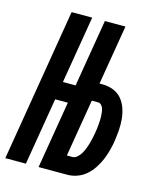

<svg xmlns="http://www.w3.org/2000/svg" viewBox="-127 -814 738 892"><g transform="rotate(15 242.0 -367.5)"><path d="M-16 0 106 -735H205L151 -411H212L266 -735H365L317 -448H332Q359 -448 383.5 -438.5Q408 -429 424 -410Q440 -391 448.5 -366.5Q457 -342 459.5 -316Q462 -290 460 -262.5Q458 -235 454 -208V-207Q450 -184 444 -161Q438 -138 428.5 -115.5Q419 -93 405 -71.5Q391 -50 372 -33.5Q353 -17 329.5 -8.5Q306 0 283 0H144L198 -324H137L83 0ZM257 -86H283Q296 -86 307 -96Q318 -106 325 -118.5Q332 -131 337 -144Q342 -157 345.5 -170Q349 -183 352 -196Q355 -209 357 -222Q359 -232 360 -242Q361 -252 362 -262Q363 -272 363.5 -282Q364 -292 363.5 -302Q363 -312 362 -321.5Q361 -331 358 -340Q355 -349 348.5 -355.5Q342 -362 332 -362H303Z"/></g></svg>

Font: Iosevka SS04 Semibold
Style: Italic
Weight: 600
Italic angle: -9°
Monospace: yes
Designer: Belleve Invis
Foundry: Belleve Invis
Version: Version 19.0.0; ttfautohint (v1.8.4)